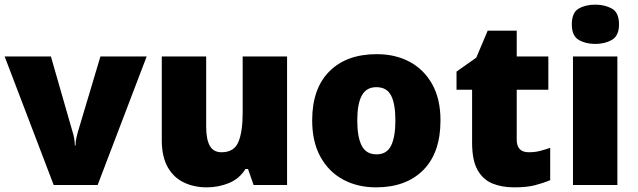

<svg xmlns="http://www.w3.org/2000/svg" viewBox="-20 -796 2743 826"><path d="M211 0 0 -553H199L293 -226Q295 -222 298.5 -204Q302 -186 302 -170H305Q305 -187 308.5 -202Q312 -217 314 -225L412 -553H611L400 0Z M1215 -553V0H1071L1047 -69H1036Q1010 -27 965 -8.5Q920 10 869 10Q815 10 771 -11Q727 -32 701.5 -77Q676 -122 676 -193V-553H867V-251Q867 -197 882.5 -169Q898 -141 933 -141Q987 -141 1005.5 -185Q1024 -229 1024 -311V-553Z M1875 -278Q1875 -139 1801 -64.5Q1727 10 1598 10Q1518 10 1456 -23.5Q1394 -57 1358.5 -121.5Q1323 -186 1323 -278Q1323 -415 1397 -489Q1471 -563 1601 -563Q1681 -563 1742.5 -530Q1804 -497 1839.5 -433.5Q1875 -370 1875 -278ZM1517 -278Q1517 -207 1536 -169.5Q1555 -132 1600 -132Q1644 -132 1662.5 -169.5Q1681 -207 1681 -278Q1681 -349 1662.5 -385Q1644 -421 1599 -421Q1556 -421 1536.5 -385Q1517 -349 1517 -278Z M2255 -141Q2281 -141 2302.5 -146.5Q2324 -152 2347 -160V-21Q2316 -8 2281 1Q2246 10 2192 10Q2138 10 2097.5 -7Q2057 -24 2034 -65.5Q2011 -107 2011 -182V-410H1944V-488L2029 -548L2078 -664H2203V-553H2339V-410H2203V-195Q2203 -141 2255 -141Z M2541 -776Q2582 -776 2612.5 -759Q2643 -742 2643 -691Q2643 -642 2612.5 -624.5Q2582 -607 2541 -607Q2499 -607 2469.5 -624.5Q2440 -642 2440 -691Q2440 -742 2469.5 -759Q2499 -776 2541 -776ZM2636 -553V0H2445V-553Z"/></svg>

Font: Noto Sans Bengali UI Black
Style: Regular
Weight: 900
Designer: Jelle Bosma - Monotype Design Team
Foundry: Monotype Imaging Inc.
Version: Version 2.003; ttfautohint (v1.8.4.7-5d5b)